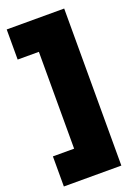

<svg xmlns="http://www.w3.org/2000/svg" viewBox="-162 -807 705 995"><g transform="rotate(-20 190.0 -309.0)"><path d="M327 -742V124H10V-42H127V-576H10V-742Z"/></g></svg>

Font: Argentum Sans Black
Style: Regular
Weight: 900
Designer: Julieta Ulanovsky (Modified by Cristiano Sobral)
Foundry: Julieta Ulanovsky
Version: Version 1.000; ttfautohint (v1.5.65-e2d9)